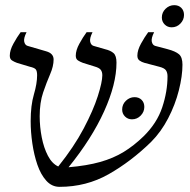

<svg xmlns="http://www.w3.org/2000/svg" viewBox="-20 -710 739 745"><path d="M211 15Q181 15 159.5 -9Q138 -33 125 -71Q112 -109 105.5 -153.5Q99 -198 99 -240Q99 -301 111.5 -343.5Q124 -386 124 -418Q124 -434 119 -440.5Q114 -447 96 -451L46 -466Q35 -470 26.5 -475.5Q18 -481 18 -494Q18 -515 32 -540.5Q46 -566 60 -585H83Q71 -561 74 -548Q77 -535 87 -532L159 -511Q188 -503 188 -479Q188 -453 174.5 -422Q161 -391 147.5 -351.5Q134 -312 134 -259Q134 -218 142 -177Q150 -136 166 -105.5Q182 -75 206 -64Q267 -140 304.5 -211Q342 -282 359.5 -337Q377 -392 377 -418Q377 -431 371 -439Q365 -447 347 -452L302 -466Q291 -470 282.5 -475.5Q274 -481 274 -494Q274 -515 288 -540.5Q302 -566 316 -585H339Q327 -561 330 -548Q333 -535 343 -532L388 -519Q409 -514 420.5 -504Q432 -494 432 -467Q432 -384 384 -278Q336 -172 246 -61Q317 -67 368.5 -81.5Q420 -96 460 -120.5Q500 -145 537 -181Q589 -232 609.5 -293.5Q630 -355 630 -414Q630 -428 624 -437Q618 -446 598 -451L541 -466Q530 -469 521.5 -475Q513 -481 513 -494Q513 -515 527 -540.5Q541 -566 555 -585H578Q566 -561 569 -548Q572 -535 582 -532L631 -519Q661 -511 674.5 -499.5Q688 -488 688 -459Q688 -415 674 -359.5Q660 -304 632.5 -251Q605 -198 566 -159Q488 -83 401.5 -34Q315 15 211 15ZM492 -247Q476 -247 465 -258Q454 -269 454 -285Q454 -305 468.5 -319Q483 -333 502 -333Q519 -333 529.5 -322.5Q540 -312 540 -295Q540 -276 526 -261.5Q512 -247 492 -247ZM646 -604Q630 -604 619 -615Q608 -626 608 -642Q608 -662 622.5 -676Q637 -690 656 -690Q673 -690 683.5 -679.5Q694 -669 694 -652Q694 -633 680 -618.5Q666 -604 646 -604Z"/></svg>

Font: Bona Nova SC
Style: Italic
Weight: 400
Italic angle: -4°
Designer: Mateusz Machalski
Foundry: Capitalics
Version: Version 4.001; ttfautohint (v1.8.4.7-5d5b)